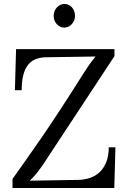

<svg xmlns="http://www.w3.org/2000/svg" viewBox="-20 -948 650 968"><path d="M43 -45.9Q71.3 -85.4 106.9 -135.7Q142.6 -186 186.8 -250.2Q231 -314.5 283.4 -394.5Q335.9 -474.6 397.9 -573.2Q412.1 -595.7 427.7 -618.4Q443.4 -641.1 461.9 -663.1L207 -659.2Q177.2 -657.7 155.3 -647.7Q133.3 -637.7 118.7 -617.4Q104 -597.2 96.7 -566.4Q89.4 -535.6 89.4 -493.2H55.2L61 -700.2H557.1V-665L198.2 -120.1Q187 -104 178 -91.8Q168.9 -79.6 160.9 -69.8Q152.8 -60.1 145.3 -52.2Q137.7 -44.4 129.9 -37.1L373 -41Q405.8 -41.5 434.3 -51.3Q462.9 -61 483.6 -81.3Q504.4 -101.6 516.4 -132.3Q528.3 -163.1 528.3 -205.1H562L556.2 0H43ZM358.2 -867.9Q358.2 -855.7 353.7 -844.9Q349.2 -834.1 341.7 -826Q334.3 -817.9 324.6 -813.4Q314.9 -808.9 304.1 -808.9Q293.3 -808.9 283.6 -813.4Q273.9 -817.9 266.5 -826Q259 -834.1 254.7 -844.9Q250.5 -855.7 250.5 -867.9Q250.5 -880.5 255 -891.5Q259.5 -902.6 266.9 -910.7Q274.3 -918.8 284.3 -923.5Q294.2 -928.2 305 -928.2Q316.3 -928.2 325.9 -923.5Q335.6 -918.8 342.9 -910.7Q350.1 -902.6 354.1 -891.5Q358.2 -880.5 358.2 -867.9Z"/></svg>

Font: Lora
Style: Regular
Weight: 400
Designer: Olga Karpushina, Alexei Vanyashin
Foundry: Cyreal (www.cyreal.org, a@cyreal.org)
Version: Version 1.014